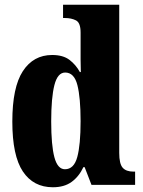

<svg xmlns="http://www.w3.org/2000/svg" viewBox="-20 -780 603 810"><path d="M203 10Q121 10 76.5 -56.5Q32 -123 32 -267Q32 -412 76.5 -480Q121 -548 200 -548Q246 -548 273 -527.5Q300 -507 317 -476H321Q320 -499 320 -529Q320 -559 320 -588V-643Q320 -684 300.5 -694Q281 -704 254 -704H246V-760H483V-135Q483 -89 497.5 -72.5Q512 -56 543 -56H550V0H366L337 -75H332Q313 -35 282 -12.5Q251 10 203 10ZM254 -66Q292 -66 306 -117.5Q320 -169 320 -269Q320 -368 306.5 -421Q293 -474 255 -474Q223 -474 209.5 -421Q196 -368 196 -268Q196 -167 209.5 -116.5Q223 -66 254 -66Z"/></svg>

Font: Noto Serif Lao ExtraCondensed Black
Style: Regular
Weight: 900
Width: 2
Designer: Monotype Design Team
Foundry: Monotype Imaging Inc.
Version: Version 2.003; ttfautohint (v1.8.4.7-5d5b)